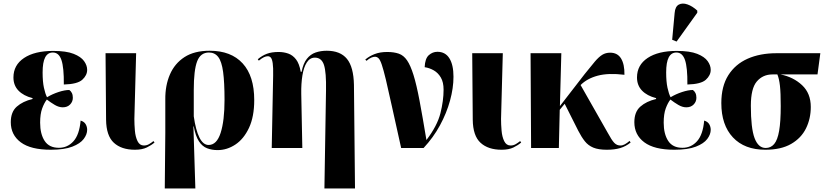

<svg xmlns="http://www.w3.org/2000/svg" viewBox="-20 -837 4673 1086"><path d="M267 10Q154 10 97.5 -32Q41 -74 41 -146Q41 -204 75 -234Q109 -264 164 -277V-282Q113 -295 84.5 -324.5Q56 -354 56 -399Q56 -469 116 -509Q176 -549 281 -549Q355 -549 396.5 -532.5Q438 -516 455.5 -491.5Q473 -467 473 -442Q473 -411 445.5 -386Q418 -361 341 -359Q342 -455 327.5 -497.5Q313 -540 279 -540Q250 -540 235.5 -512.5Q221 -485 221 -427Q221 -375 228.5 -340.5Q236 -306 246 -287Q276 -305 311 -316.5Q346 -328 372 -328Q381 -322 386.5 -311Q392 -300 392 -284Q392 -262 376.5 -246Q361 -230 335 -230Q313 -230 290 -243.5Q267 -257 245 -274Q230 -255 218.5 -223.5Q207 -192 207 -143Q207 -79 232.5 -40Q258 -1 313 -1Q362 -1 395.5 -38Q429 -75 436 -155Q456 -149 464.5 -134.5Q473 -120 473 -103Q473 -77 453.5 -51Q434 -25 389 -7.5Q344 10 267 10Z M743 10Q667 10 624 -29.5Q581 -69 580 -160L577 -536H750L740 -164Q740 -133 743 -98Q746 -63 758 -38.5Q770 -14 794 -14Q810 -14 823.5 -22Q837 -30 848 -39L854 -31Q837 -16 810.5 -3Q784 10 743 10Z M912 229 915 -86V-274Q914 -353 941 -415.5Q968 -478 1023.5 -514Q1079 -550 1166 -550Q1287 -550 1352.5 -478.5Q1418 -407 1418 -271Q1418 -177 1388.5 -114Q1359 -51 1311.5 -19.5Q1264 12 1211 12Q1178 12 1151 1.5Q1124 -9 1105 -38Q1086 -67 1076 -122H1074L1085 229ZM1160 -17Q1206 -17 1228 -85.5Q1250 -154 1250 -272Q1250 -371 1242 -430Q1234 -489 1214.5 -514.5Q1195 -540 1162 -540Q1114 -540 1095 -490Q1076 -440 1076 -328V-179Q1087 -101 1108 -59Q1129 -17 1160 -17Z M1815 229 1824 -325Q1826 -428 1812.5 -469.5Q1799 -511 1761 -511Q1733 -511 1715.5 -484Q1698 -457 1690.5 -410.5Q1683 -364 1684 -306L1690 0H1517L1525 -410Q1526 -456 1522.5 -479.5Q1519 -503 1512 -511Q1505 -519 1495 -519Q1485 -519 1473 -513.5Q1461 -508 1444 -494L1438 -502Q1463 -523 1490 -533Q1517 -543 1556 -543Q1585 -543 1610.5 -534Q1636 -525 1654.5 -501Q1673 -477 1681 -431H1686Q1695 -478 1715.5 -504Q1736 -530 1765 -540Q1794 -550 1828 -550Q1905 -550 1942.5 -504Q1980 -458 1982 -357L1988 229Z M2249 0Q2217 -142 2196.5 -236.5Q2176 -331 2162.5 -387Q2149 -443 2139.5 -471Q2130 -499 2121 -507.5Q2112 -516 2101 -516Q2092 -516 2080 -511Q2068 -506 2053 -493L2046 -500Q2068 -519 2098.5 -531Q2129 -543 2170 -543Q2208 -543 2235.5 -533.5Q2263 -524 2282.5 -495.5Q2302 -467 2319 -412.5Q2336 -358 2353 -268Q2370 -178 2392 -45Q2453 -125 2471 -196Q2489 -267 2489 -330Q2489 -372 2473.5 -398.5Q2458 -425 2433.5 -439Q2409 -453 2382 -457Q2384 -506 2405.5 -525Q2427 -544 2454 -544Q2499 -544 2522 -507Q2545 -470 2545 -403Q2545 -339 2525.5 -268Q2506 -197 2468.5 -128Q2431 -59 2376 0Z M2817 10Q2741 10 2698 -29.5Q2655 -69 2654 -160L2651 -536H2824L2814 -164Q2814 -133 2817 -98Q2820 -63 2832 -38.5Q2844 -14 2868 -14Q2884 -14 2897.5 -22Q2911 -30 2922 -39L2928 -31Q2911 -16 2884.5 -3Q2858 10 2817 10Z M2984 0 2981 -536H3155L3147 -237L3287 -418Q3322 -462 3344.5 -488.5Q3367 -515 3386.5 -527Q3406 -539 3431 -539Q3473 -539 3493 -506Q3513 -473 3512 -414Q3421 -425 3361 -409Q3301 -393 3264 -356L3418 -85Q3440 -44 3454.5 -29Q3469 -14 3489 -14Q3502 -14 3514.5 -21Q3527 -28 3541 -40L3547 -31Q3520 -9 3488 0.5Q3456 10 3412 10Q3365 10 3336 -2Q3307 -14 3288 -38Q3269 -62 3251 -97L3174 -250L3146 -216L3141 0Z M3794 10Q3681 10 3624.5 -32Q3568 -74 3568 -146Q3568 -204 3602 -234Q3636 -264 3691 -277V-282Q3640 -295 3611.5 -324.5Q3583 -354 3583 -399Q3583 -469 3643 -509Q3703 -549 3808 -549Q3882 -549 3923.5 -532.5Q3965 -516 3982.5 -491.5Q4000 -467 4000 -442Q4000 -411 3972.5 -386Q3945 -361 3868 -359Q3869 -455 3854.5 -497.5Q3840 -540 3806 -540Q3777 -540 3762.5 -512.5Q3748 -485 3748 -427Q3748 -375 3755.5 -340.5Q3763 -306 3773 -287Q3803 -305 3838 -316.5Q3873 -328 3899 -328Q3908 -322 3913.5 -311Q3919 -300 3919 -284Q3919 -262 3903.5 -246Q3888 -230 3862 -230Q3840 -230 3817 -243.5Q3794 -257 3772 -274Q3757 -255 3745.5 -223.5Q3734 -192 3734 -143Q3734 -79 3759.5 -40Q3785 -1 3840 -1Q3889 -1 3922.5 -38Q3956 -75 3963 -155Q3983 -149 3991.5 -134.5Q4000 -120 4000 -103Q4000 -77 3980.5 -51Q3961 -25 3916 -7.5Q3871 10 3794 10ZM3807 -602 3782 -612 3796 -764Q3799 -800 3819.5 -811Q3840 -822 3868.5 -812Q3897 -802 3924 -777V-765Z M4309 10Q4191 10 4125.5 -60Q4060 -130 4060 -254Q4060 -349 4099.5 -411.5Q4139 -474 4209 -505Q4279 -536 4372 -536H4620L4604 -416H4395Q4468 -401 4517 -355Q4566 -309 4566 -232Q4566 -166 4539 -111Q4512 -56 4455 -23Q4398 10 4309 10ZM4311 0Q4340 0 4359 -22.5Q4378 -45 4387 -97Q4396 -149 4396 -237Q4396 -313 4391.5 -352.5Q4387 -392 4377 -416H4349Q4295 -416 4261 -376.5Q4227 -337 4227 -239Q4227 -112 4248 -56Q4269 0 4311 0Z"/></svg>

Font: Noto Serif Display SemiCondensed ExtraBold
Style: Regular
Weight: 800
Width: 4
Designer: Monotype Design Team
Foundry: Monotype Imaging Inc.
Version: Version 2.009